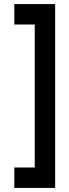

<svg xmlns="http://www.w3.org/2000/svg" viewBox="-20 -720 340 940"><path d="M250 200V-700H50V-600H150V100H50V200Z"/></svg>

Font: LS-VG5000
Style: Regular
Weight: 400
Designer: Justin Bihan, 2021
Foundry: Justin Bihan, 2021
Version: Version 1.000;Glyphs 3.1.2 (3151)